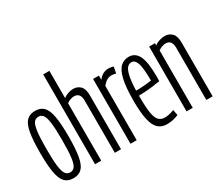

<svg xmlns="http://www.w3.org/2000/svg" viewBox="-126 -1050 1582 1370"><g transform="rotate(-30 665.5 -365.0)"><path d="M25 -267Q25 -371 36 -431.5Q47 -492 72.5 -518Q98 -544 143 -544Q187 -544 212.5 -518Q238 -492 249 -431.5Q260 -371 260 -267Q260 -163 249 -102.5Q238 -42 212.5 -16Q187 10 143 10Q98 10 72.5 -16Q47 -42 36 -102.5Q25 -163 25 -267ZM78 -267Q78 -174 84.5 -124.5Q91 -75 105 -56.5Q119 -38 143 -38Q166 -38 180 -56.5Q194 -75 200.5 -124.5Q207 -174 207 -267Q207 -360 200.5 -409.5Q194 -459 180 -477.5Q166 -496 143 -496Q119 -496 105 -477.5Q91 -459 84.5 -409.5Q78 -360 78 -267Z M324 0V-740H375V-516Q392 -529 414 -536.5Q436 -544 457 -544Q491 -544 514.5 -521Q538 -498 538 -441V0H487V-431Q487 -495 435 -495Q422 -495 404.5 -489Q387 -483 375 -473V0Z M664 -534V-499Q697 -544 747 -544Q757 -544 767 -542.5Q777 -541 788 -537L778 -485Q760 -491 742 -491Q722 -491 704 -481Q686 -471 667 -447V0H616V-534Z M913 10Q869 10 841.5 -15.5Q814 -41 801 -99Q788 -157 788 -254Q788 -368 803.5 -431Q819 -494 847 -519Q875 -544 914 -544Q967 -544 992.5 -492.5Q1018 -441 1018 -320Q1018 -314 1017.5 -301.5Q1017 -289 1017 -284Q989 -279 942.5 -273.5Q896 -268 840 -267V-248Q840 -167 848 -121.5Q856 -76 874.5 -57.5Q893 -39 924 -39Q957 -39 1000 -56L1009 -10Q962 10 913 10ZM840 -308Q877 -308 915.5 -311.5Q954 -315 968 -318Q968 -422 954 -461.5Q940 -501 912 -501Q893 -501 878 -486Q863 -471 853 -429.5Q843 -388 840 -308Z M1078 0V-534H1126V-516Q1144 -530 1167 -537Q1190 -544 1211 -544Q1246 -544 1269.5 -520.5Q1293 -497 1293 -442V0H1241V-431Q1241 -495 1189 -495Q1176 -495 1158.5 -488.5Q1141 -482 1129 -473V0Z"/></g></svg>

Font: Georama Extra Condensed Light
Style: Regular
Weight: 300
Width: 2
Designer: Jean-Baptiste Levee
Foundry: Production Type
Version: Version 1.000